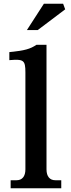

<svg xmlns="http://www.w3.org/2000/svg" viewBox="-20 -1008 378 1028"><path d="M229 -101V-768H175C142 -746 113 -737 30 -729V-686C106 -692 116 -687 116 -620V-101C116 -64 99 -43 69 -43H37V0H308V-43H276C246 -43 229 -64 229 -101ZM124 -847H182L329 -958L318 -988H215Z"/></svg>

Font: LT Superior Serif Semibold
Style: Regular
Weight: 600
Designer: Daniel Lyons
Foundry: LyonsType
Version: Version 2.120;FEAKit 1.0